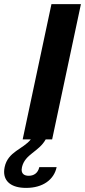

<svg xmlns="http://www.w3.org/2000/svg" viewBox="-59 -670 409 923"><path d="M46.7 133.3C61.7 70 126.7 60.8 160.8 0H191.7L330 -650H188.3L50 0H89.2C51.7 47.5 -20.8 58.3 -36.7 133.3C-38.3 140.8 -39.2 149.2 -39.2 155.8C-39.2 203.3 -3.3 233.3 66.7 233.3C147.5 233.3 200.8 193.3 213.3 133.3H130C123.3 163.3 102.5 175 79.2 175C59.2 175 45 166.7 45 145.8C45 142.5 45.8 138.3 46.7 133.3Z"/></svg>

Font: BoonHome
Style: Bold Oblique
Weight: 700
Italic angle: -12°
Designer: Sungsit Sawaiwan
Foundry: Sungsit Sawaiwan
Version: Version 0.2